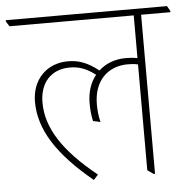

<svg xmlns="http://www.w3.org/2000/svg" viewBox="-70 -670 718 725"><g transform="rotate(-5 289.0 -307.0)"><path d="M257 8 274 -11C147 -113 89 -204 89 -300C89 -376 133 -423 203 -423C238 -423 266 -413 300 -387C278 -360 266 -324 266 -281C266 -259 268 -237 273 -214L301 -208C295 -230 293 -254 293 -276C293 -362 344 -416 423 -416C437 -416 450 -415 461 -412V-11L484 5H489V-598H600V-603L589 -622H-22V-617L-10 -598H461V-436C446 -439 433 -440 417 -440C375 -440 340 -426 314 -402C272 -435 239 -447 198 -447C117 -447 61 -389 61 -305C61 -201 123 -102 257 8Z"/></g></svg>

Font: Noto Serif Devanagari SemiCondensed Thin
Style: Regular
Weight: 100
Width: 4
Designer: Universal Thirst, Indian Type Foundry and the Monotype Design Team
Foundry: Monotype Imaging Inc.
Version: Version 2.004